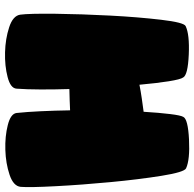

<svg xmlns="http://www.w3.org/2000/svg" viewBox="-24 -769 792 784"><g transform="rotate(-90 372.0 -377.0)"><path d="M286.6 -24.4Q277.3 -5.4 194.6 -1.2Q111.8 2.9 76.7 -13.2Q61 -20.5 46.1 -113.5Q31.2 -206.5 20.3 -322.3Q9.3 -438 3.7 -545.2Q-2 -652.3 1 -688.5Q3.9 -718.3 50.3 -733.9Q96.7 -749.5 151.9 -751.2Q207 -752.9 253.4 -741.2Q299.8 -729.5 302.7 -705.1Q307.1 -663.6 309.8 -606.7Q312.5 -549.8 313.5 -486.8Q355 -488.8 400.4 -489.7Q398.4 -552.2 398.7 -608.2Q398.9 -664.1 401.9 -705.1Q403.3 -730 449.2 -741.9Q495.1 -753.9 550.3 -752.4Q605.5 -751 652.6 -735.6Q699.7 -720.2 704.1 -690.4Q709 -654.3 707.8 -547.1Q706.5 -439.9 700.4 -324Q694.3 -208 683.3 -115.2Q672.4 -22.5 657.7 -15.1Q623.5 1.5 540.8 -2.2Q458 -5.9 447.8 -24.9Q439.9 -35.2 432.1 -84.2Q424.3 -133.3 418 -203.6Q390.6 -198.2 362.5 -194.1Q334.5 -189.9 307.6 -186.5Q303.7 -122.6 298.3 -78.6Q293 -34.7 286.6 -24.4Z"/></g></svg>

Font: ARCO
Style: Regular
Weight: 700
Designer: Rafael Olivo Díaz, Denis Ignatov
Foundry: Rafael Olivo Díaz
Version: Version 1.10 March 1, 2019